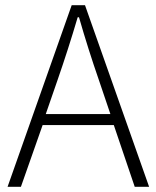

<svg xmlns="http://www.w3.org/2000/svg" viewBox="-20 -717 597 734"><path d="M550 -3H495L415 -239H143L60 -3H9L254 -697H305ZM402 -281 358 -411Q317 -529 282 -651H277Q241 -529 200 -411L155 -281Z"/></svg>

Font: LXGW 975 Gothic SC 200W
Style: Regular
Weight: 200
Version: Version 2.01;February 25, 2021